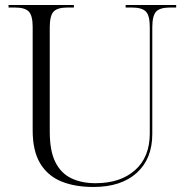

<svg xmlns="http://www.w3.org/2000/svg" viewBox="-20 -734 740 764"><path d="M352 10Q277 10 223 -12.5Q169 -35 139.5 -84.5Q110 -134 110 -215V-627Q110 -672 94.5 -688Q79 -704 40 -704H14V-714H274V-704H248Q208 -704 193 -687.5Q178 -671 178 -625V-210Q178 -133 200.5 -88.5Q223 -44 264 -24.5Q305 -5 360 -5Q459 -5 517.5 -57Q576 -109 576 -203V-627Q576 -672 560.5 -688Q545 -704 505 -704H480V-714H681V-704H656Q616 -704 601 -687.5Q586 -671 586 -625V-201Q586 -102 524 -46Q462 10 352 10Z"/></svg>

Font: Noto Serif Display Light
Style: Regular
Weight: 300
Designer: Monotype Design Team
Foundry: Monotype Imaging Inc.
Version: Version 2.009